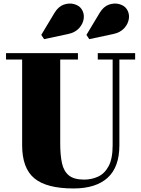

<svg xmlns="http://www.w3.org/2000/svg" viewBox="-20 -1050 798 1084"><path d="M620 -858 484 -829 468 -853 542.5 -977Q564 -1013 594.8 -1023.8Q625.5 -1034.5 653.5 -1026.8Q681.5 -1019 695 -999.5Q711.5 -975.5 707.8 -945.8Q704 -916 681.8 -891.2Q659.5 -866.5 620 -858ZM365 -858 229 -829 213 -853 287.5 -977Q309 -1013 339.8 -1023.8Q370.5 -1034.5 398.5 -1026.8Q426.5 -1019 440 -999.5Q456.5 -975.5 452.8 -945.8Q449 -916 426.8 -891.2Q404.5 -866.5 365 -858ZM14 -750H420V-714H320V-240Q320 -174 330 -128.5Q340 -83 369 -59.5Q398 -36 455 -36Q497 -36 533.8 -52.8Q570.5 -69.5 593.2 -111.8Q616 -154 616 -230V-714H532V-750H743V-714H654V-230Q654 -106.5 587.5 -46.2Q521 14 395 14Q243 14 174 -43.2Q105 -100.5 105 -230V-714H14Z"/></svg>

Font: Bodoni* 06pt Fatface
Style: Regular
Weight: 900
Version: Version 2.3